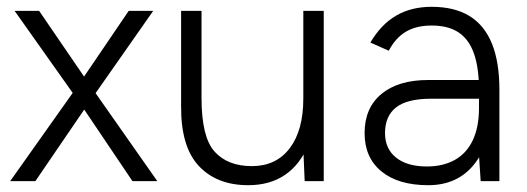

<svg xmlns="http://www.w3.org/2000/svg" viewBox="-20 -532 1547 564"><path d="M214 -288 358 -500H430L243 -233L84 0H10ZM212 -233 23 -500H95L240 -288L442 0H369Z M871 -92V-500H931V0H875ZM720 -44Q791 -44 831 -96.5Q871 -149 871 -243H908Q908 -163 885 -106Q862 -49 817.5 -18.5Q773 12 709 12Q617 12 564 -44.5Q511 -101 512 -221V-244H572Q572 -129 610.5 -86.5Q649 -44 720 -44ZM512 -500H572V-244H512Z M1387 -75V-268Q1387 -332 1372.5 -374Q1358 -416 1327.5 -436.5Q1297 -457 1248 -457Q1203 -457 1172.5 -439Q1142 -421 1122 -383L1068 -407Q1099 -460 1143.5 -486Q1188 -512 1248 -512Q1315 -512 1359 -485Q1403 -458 1425 -404Q1447 -350 1447 -268V0H1392ZM1051 -141Q1051 -215 1100.5 -256Q1150 -297 1238 -297H1388V-242H1246Q1176 -242 1143.5 -216.5Q1111 -191 1111 -141Q1111 -95 1143.5 -69Q1176 -43 1234 -43Q1282 -43 1316.5 -62.5Q1351 -82 1369 -120.5Q1387 -159 1387 -214H1422Q1422 -111 1373 -49.5Q1324 12 1238 12Q1150 12 1100.5 -28.5Q1051 -69 1051 -141Z"/></svg>

Font: Oak Sans Light
Style: Regular
Weight: 400
Designer: Erik Kennedy, Walven
Foundry: Erik Kennedy, Walven
Version: Version 1.100;Glyphs 3.1.2 (3151)